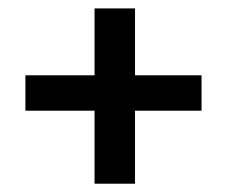

<svg xmlns="http://www.w3.org/2000/svg" viewBox="-20 -549 540 461"><path d="M207 -528.8H304.2V-368.2H463.9V-283.2H304.2V-107.9H207V-283.2H41V-368.2H207Z"/></svg>

Font: InconsolataGo
Style: Bold
Weight: 700
Designer: Raph Levien, Kirill Tkachev(cyreal.org)
Foundry: Raph Levien, Kirill Tkachev(cyreal.org)
Version: Version 1.015; ttfautohint (v0.92) -l 8 -r 50 -G 200 -x 14 -